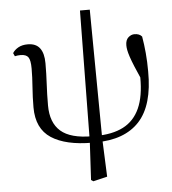

<svg xmlns="http://www.w3.org/2000/svg" viewBox="-59 -732 898 1002"><g transform="rotate(-5 390.0 -231.0)"><path d="M389.2 215.6 377.8 208 389 5.3 397.3 -678.2H448.7L454.8 -4.1L463.1 198ZM402.1 14.6Q262.6 14.6 187.1 -34.7Q111.6 -84.1 111.6 -195.6Q111.6 -248.6 115.6 -301.1Q119.6 -353.6 119.6 -398.8Q119.6 -442.1 108.6 -457.8Q97.6 -473.6 67.8 -473.6Q60.1 -473.6 52.5 -472.7Q44.9 -471.8 38.1 -470.1L30.5 -487Q40.6 -503.6 60.7 -514.9Q80.8 -526.2 109.8 -526.2Q153.1 -526.2 173.5 -499Q194 -471.7 194 -420Q194 -364.2 191 -310.8Q188 -257.4 188 -199Q188 -108.7 239.4 -63.8Q290.8 -19 403.7 -19ZM418.6 14.4 421.4 -19Q509.5 -19 567 -48.7Q624.5 -78.3 653 -141.3Q681.5 -204.2 680.5 -303.4Q680.5 -326.4 678.5 -349.3Q676.5 -372.2 673.1 -403.8L697.7 -401.5L689.8 -281.7Q668.2 -330 655 -362.2Q641.7 -394.4 634.7 -415.7Q627.7 -437 625.1 -451Q622.5 -465.1 622.5 -476.1Q622.5 -503.6 637.2 -517Q652 -530.4 669.7 -530.4Q682.2 -530.4 692.4 -526.4Q702.6 -522.3 708.7 -514.4Q716 -473.2 720.1 -427Q724.2 -380.8 724.2 -331.4Q726 -153.7 648.5 -69.6Q570.9 14.4 418.6 14.4Z"/></g></svg>

Font: Noto Serif KR ExtraLight
Style: Regular
Weight: 200
Designer: Ryoko NISHIZUKA 西塚涼子 (kana & ideographs); Frank Grießhammer (Latin, Greek & Cyrillic); Wenlong ZHANG 张文龙 (bopomofo); San
Foundry: Adobe
Version: Version 2.002-H1;hotconv 1.1.0;makeotfexe 2.6.0